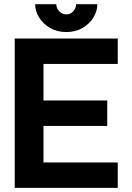

<svg xmlns="http://www.w3.org/2000/svg" viewBox="-20 -909 641 929"><path d="M498.8 -422.9H190.4V-599.6H549.8V-722.7H51.3V0H549.8V-123H190.4V-299.8H498.8ZM300.5 -753.9Q344.5 -753.9 378.5 -773.4Q412.6 -793 431.8 -823.7Q450.9 -854.5 450.9 -888.7H348.4Q348.4 -871.3 335.2 -855.3Q322 -839.4 300.5 -839.4Q279.5 -839.4 265.9 -855.3Q252.2 -871.3 252.2 -888.7H150.1Q150.1 -854.5 169.6 -823.7Q189 -793 222.8 -773.4Q256.6 -753.9 300.5 -753.9Z"/></svg>

Font: Giphurs
Style: Regular
Weight: 400
Version: Version 2.010